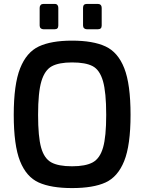

<svg xmlns="http://www.w3.org/2000/svg" viewBox="-20 -952 735 978"><path d="M50 -367Q50 -522 82.5 -604Q115 -686 178 -715.5Q241 -745 347 -745Q454 -745 517.5 -715.5Q581 -686 613 -604.5Q645 -523 645 -367Q645 -212 612.5 -131.5Q580 -51 517.5 -22.5Q455 6 347 6Q240 6 177 -22.5Q114 -51 82 -131.5Q50 -212 50 -367ZM521 -367Q521 -482 504.5 -539Q488 -596 452 -615Q416 -634 347 -634Q280 -634 244 -614.5Q208 -595 191 -538.5Q174 -482 174 -367Q174 -255 189.5 -200Q205 -145 241 -125Q277 -105 347 -105Q416 -105 452.5 -125Q489 -145 505 -200.5Q521 -256 521 -367ZM182 -822V-912Q182 -921 187 -926.5Q192 -932 201 -932H259Q268 -932 272.5 -926.5Q277 -921 277 -912V-822Q277 -803 259 -803H201Q193 -803 187.5 -808Q182 -813 182 -822ZM403 -822V-912Q403 -932 422 -932H479Q488 -932 493 -926.5Q498 -921 498 -912V-822Q498 -803 479 -803H422Q414 -803 408.5 -808Q403 -813 403 -822Z"/></svg>

Font: Exo SemiBold
Style: Regular
Weight: 600
Designer: Natanael Gama
Foundry: Natanael Gama
Version: Version 1.500